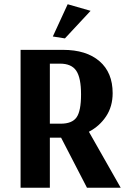

<svg xmlns="http://www.w3.org/2000/svg" viewBox="-20 -885 618 905"><path d="M286 -704 229 -713 299 -865 407 -834ZM77 0V-650H277Q387 -650 449 -596.5Q511 -543 511 -446Q511 -383 480 -336.5Q449 -290 399 -264L549 0H390L268 -236H215V0ZM215 -302H266Q320 -302 341 -332Q362 -362 362 -440Q362 -518 339.5 -551.5Q317 -585 263 -585H215Z"/></svg>

Font: Arsenal
Style: Bold
Weight: 700
Designer: Andrij Shevchenko
Foundry: Stairsfor
Version: Version 2.001;PS 002.001;hotconv 1.0.88;makeotf.lib2.5.64775